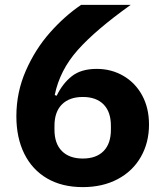

<svg xmlns="http://www.w3.org/2000/svg" viewBox="-20 -753 670 786"><path d="M47 -277Q47 -375 85.5 -463Q124 -551 184 -619Q244 -687 312 -733H515Q372 -631 298.5 -548.5Q225 -466 204 -364L212 -361Q236 -411 274 -441Q312 -471 376 -471Q436 -471 485 -442.5Q534 -414 562 -362.5Q590 -311 590 -243Q590 -169 556.5 -110.5Q523 -52 461.5 -19.5Q400 13 319 13Q234 13 173 -22.5Q112 -58 79.5 -123.5Q47 -189 47 -277ZM434 -222V-238Q434 -295 404 -325.5Q374 -356 319 -356Q264 -356 233.5 -325.5Q203 -295 203 -238V-222Q203 -165 233.5 -134.5Q264 -104 319 -104Q374 -104 404 -134.5Q434 -165 434 -222Z"/></svg>

Font: IBM Plex Sans JP
Style: Bold
Weight: 700
Designer: Mike Abbink; Paul van der Laan; Pieter van Rosmalen; Wujin Sim; Yejin Wi; Jinhee Kim; Boomi Park; Yona Kim; Kichan Ma
Foundry: Sandoll Inc.
Version: Version 1.001